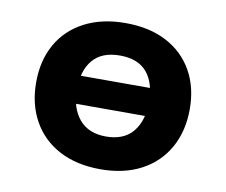

<svg xmlns="http://www.w3.org/2000/svg" viewBox="-64 -594 802 682"><g transform="rotate(10 337.0 -252.5)"><path d="M338 11Q252 11 189.5 -22Q127 -55 93.5 -115Q60 -175 60 -254Q60 -333 93.5 -392Q127 -451 189.5 -483.5Q252 -516 337 -516Q423 -516 485 -483.5Q547 -451 580.5 -392Q614 -333 614 -254Q614 -175 580.5 -115Q547 -55 485 -22Q423 11 338 11ZM337 -107Q402 -107 434.5 -147Q467 -187 467 -254Q467 -322 435 -360.5Q403 -399 337 -399Q272 -399 239.5 -360.5Q207 -322 207 -254Q207 -187 240.5 -147Q274 -107 337 -107ZM172 -203V-304H503V-203Z"/></g></svg>

Font: Nunito Sans 6pt ExtraBold
Style: Regular
Weight: 800
Version: Version 3.101;gftools[0.9.27]